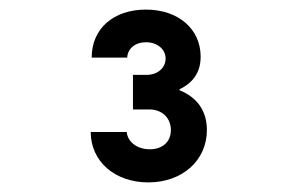

<svg xmlns="http://www.w3.org/2000/svg" viewBox="-20 -904 620 400"><path d="M245 -784C246 -803 262 -816 284 -816C307 -816 325 -802 325 -782C325 -763 309 -748 285 -748H257V-676H291C318 -676 336 -658 336 -633C336 -609 319 -593 292 -593C266 -593 246 -608 244 -629H169C169 -568 219 -524 289 -524C360 -524 411 -570 411 -633C411 -673 391 -701 354 -716V-718C383 -732 398 -754 398 -786C398 -844 351 -884 284 -884C216 -884 171 -844 171 -784Z"/></svg>

Font: CommitMono-dimboump
Style: Bold
Weight: 700
Monospace: yes
Designer: Eigil Nikolajsen
Foundry: Eigil Nikolajsen
Version: Version 1.143